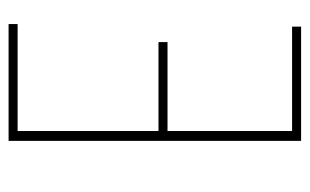

<svg xmlns="http://www.w3.org/2000/svg" viewBox="-157 -564 721 447"><g transform="rotate(90 203.5 -340.5)"><path d="M42 -681H308V0H36V-21H285V-349H78V-370H285V-660H42Z"/></g></svg>

Font: Fira Sans Extra Condensed Thin
Style: Regular
Weight: 250
Width: 1
Designer: Carrois Corporate & Edenspiekermann AG
Foundry: Carrois Corporate GbR & Edenspiekermann AG
Version: Version 4.203